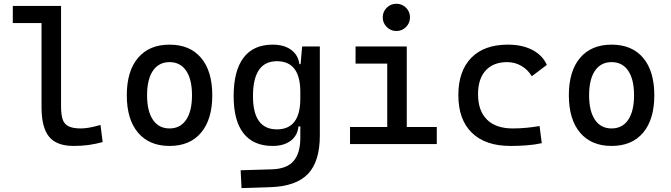

<svg xmlns="http://www.w3.org/2000/svg" viewBox="-20 -764 3556 1018"><path d="M370.1 9.8Q280.3 9.8 240.2 -39.1Q200.2 -87.9 200.2 -195.3V-641.6H47.9V-732.4H303.7V-200.2Q303.7 -159.2 311.5 -133.3Q319.3 -107.4 342 -95.2Q364.7 -83 409.2 -83Q449.7 -83 512.7 -101.6L524.4 -10.7Q484.9 0 448.5 4.9Q412.1 9.8 370.1 9.8Z M878.9 9.8Q771.5 9.8 711.9 -60.5Q652.3 -130.9 652.3 -258.8Q652.3 -387.2 711.9 -457.3Q771.5 -527.3 878.9 -527.3Q986.8 -527.3 1046.1 -457.3Q1105.5 -387.2 1105.5 -258.8Q1105.5 -130.9 1046.1 -60.5Q986.8 9.8 878.9 9.8ZM878.9 -83Q936 -83 967 -128.9Q998 -174.8 998 -258.8Q998 -343.3 967 -388.9Q936 -434.6 878.9 -434.6Q821.8 -434.6 790.8 -388.9Q759.8 -343.3 759.8 -258.8Q759.8 -174.8 790.8 -128.9Q821.8 -83 878.9 -83Z M1260.7 233.4 1255.9 138.7 1421.9 133.8Q1500.5 131.3 1536.1 90.3Q1571.8 49.3 1572.3 -30.3V-93.8H1562.5Q1557.6 -44.9 1521.2 -17.6Q1484.9 9.8 1425.3 9.8Q1323.7 9.8 1271.2 -57.1Q1218.8 -124 1218.8 -253.9Q1218.8 -388.7 1271.2 -458Q1323.7 -527.3 1425.3 -527.3Q1485.8 -527.3 1523.4 -500Q1561 -472.7 1567.4 -423.8H1573.7L1582 -517.6H1675.8V-45.9Q1675.8 92.3 1612.8 158.2Q1549.8 224.1 1412.1 228.5ZM1572.3 -276.4Q1572.3 -439.5 1448.2 -439.5Q1321.3 -439.5 1321.3 -253.9Q1321.3 -78.1 1448.2 -78.1Q1572.3 -78.1 1572.3 -241.2Z M1835.9 0V-90.8H2033.2V-426.8H1865.2V-517.6H2136.7V-90.8H2295.9V0ZM2081.5 -599.6Q2051.8 -599.6 2030.5 -620.8Q2009.3 -642.1 2009.3 -671.9Q2009.3 -702.1 2030.5 -723.1Q2051.8 -744.1 2081.5 -744.1Q2111.8 -744.1 2132.8 -723.1Q2153.8 -702.1 2153.8 -671.9Q2153.8 -642.1 2132.8 -620.8Q2111.8 -599.6 2081.5 -599.6Z M2686.5 9.8Q2554.2 9.8 2482.2 -59.8Q2410.2 -129.4 2410.2 -259.8Q2410.2 -386.7 2478.3 -457Q2546.4 -527.3 2672.9 -527.3Q2748.5 -527.3 2802.5 -499.3Q2856.4 -471.2 2879.4 -419.9L2799.8 -359.9Q2777.8 -395.5 2743.7 -415Q2709.5 -434.6 2668.9 -434.6Q2595.7 -434.6 2555.2 -390.4Q2514.6 -346.2 2514.6 -264.6Q2514.6 -176.3 2562.3 -129.6Q2609.9 -83 2698.2 -83Q2734.4 -83 2770.5 -86.4Q2806.6 -89.8 2840.8 -95.7L2852.5 -4.9Q2812.5 3.9 2769.8 6.8Q2727.1 9.8 2686.5 9.8Z M3222.7 9.8Q3115.2 9.8 3055.7 -60.5Q2996.1 -130.9 2996.1 -258.8Q2996.1 -387.2 3055.7 -457.3Q3115.2 -527.3 3222.7 -527.3Q3330.6 -527.3 3389.9 -457.3Q3449.2 -387.2 3449.2 -258.8Q3449.2 -130.9 3389.9 -60.5Q3330.6 9.8 3222.7 9.8ZM3222.7 -83Q3279.8 -83 3310.8 -128.9Q3341.8 -174.8 3341.8 -258.8Q3341.8 -343.3 3310.8 -388.9Q3279.8 -434.6 3222.7 -434.6Q3165.5 -434.6 3134.5 -388.9Q3103.5 -343.3 3103.5 -258.8Q3103.5 -174.8 3134.5 -128.9Q3165.5 -83 3222.7 -83Z"/></svg>

Font: CaskaydiaCove NFP
Style: Regular
Weight: 400
Designer: Aaron Bell
Foundry: Saja Typeworks
Version: Version 2111.001; VTT 6.35;Nerd Fonts 3.1.1